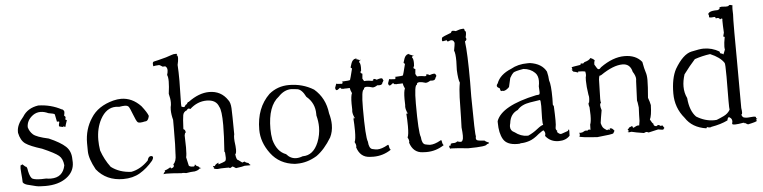

<svg xmlns="http://www.w3.org/2000/svg" viewBox="-48 -1048 5181 1304"><g transform="rotate(-5 2542.5 -395.5)"><path d="M217 14Q305 14 360 -26Q415 -66 415 -130L414 -151Q414 -206 379.5 -238.5Q345 -271 267 -305Q184 -323 161.5 -343.5Q139 -364 131 -394Q131 -442 175 -474Q198 -490 226 -490Q251 -490 279 -477Q320 -471 322 -464.5Q324 -458 332 -414L340 -415Q347 -415 348 -411Q343 -395 343 -387Q343 -380 349 -379.5Q355 -379 372 -374V-376Q372 -378 367 -379Q368 -378 377 -378Q382 -374 385 -374Q387 -374 387 -377.5Q387 -381 400 -419Q390 -421 390 -427Q390 -430 392 -433L393 -438Q393 -445 384 -451Q388 -467 388 -475Q388 -480 386 -484Q384 -488 369 -500Q376 -494 376 -493L373 -494Q301 -533 215 -535Q141 -524 107 -468Q62 -417 62 -371V-362Q73 -309 104 -287Q135 -265 216 -240Q301 -203 326.5 -181.5Q352 -160 356 -115Q340 -33 258 -33Q243 -33 225 -36L194 -35Q151 -35 134 -43Q117 -51 107 -98Q104 -129 93 -129H92Q89 -133 73 -146Q63 -140 60 -140Q60 -142 64 -147Q58 -141 58 -119Q58 -106 60 -87Q64 -45 64 -30V-25Q72 -9 108 -2Q160 13 182 13Z M747 13Q813 13 861.5 -15.5Q910 -44 952 -94Q961 -107 961 -115Q961 -126 947 -126Q930 -126 923 -98Q870 -43 806 -31Q726 -34 669 -77Q629 -130 607 -194Q601 -232 601 -266Q601 -346 634 -407Q674 -480 739 -480Q750 -480 762 -478Q785 -482 800 -482Q819 -482 826.5 -472.5Q834 -463 851 -418Q868 -373 877 -364Q882 -359 894 -359Q907 -359 928 -364H930Q950 -364 957 -399Q949 -423 913 -469Q854 -531 779 -531Q754 -531 726 -524Q619 -496 572 -420Q523 -346 523 -251Q523 -248 523.5 -196.5Q524 -145 566 -69Q632 13 747 13Z M1176 10Q1212 4 1227 4H1233Q1260 -1 1268 -12L1269 -11Q1271 -11 1275 -20L1274 -21L1280 -8Q1262 -30 1258 -30H1256Q1251 -30 1240 -44Q1238 -30 1230 -30Q1198 -30 1197 -43Q1192 -62 1185 -97Q1190 -113 1190 -164Q1190 -197 1188 -246Q1191 -264 1196 -264H1197Q1197 -284 1183 -289Q1186 -362 1190.5 -384.5Q1195 -407 1218 -415Q1223 -425 1231 -425Q1236 -425 1242 -421Q1294 -469 1358 -468.5Q1422 -468 1439 -419Q1455 -394 1455 -293Q1455 -222 1447 -113L1452 -105L1451 -108Q1453 -86 1453 -72Q1453 -52 1445.5 -47Q1438 -42 1400 -30V-42Q1381 -33 1377.5 -26.5Q1374 -20 1372 -20Q1370 -20 1369 -22H1366Q1362 -22 1362 -20Q1362 -16 1369 -8Q1367 -6 1366 -6Q1365 -6 1364 -8Q1365 -1 1391 1Q1409 -2 1449 -2H1470Q1471 2 1475 2Q1480 2 1492 -7H1493Q1497 -7 1516 6Q1567 -1 1576 -5H1614L1615 -7Q1615 -12 1599 -17Q1599 -15 1601 -15Q1603 -15 1608 -20H1609Q1609 -21 1600.5 -22Q1592 -23 1581 -30V-31Q1581 -33 1578 -33Q1574 -33 1562 -28Q1542 -42 1535 -48Q1524 -48 1519 -88Q1527 -93 1527 -120Q1527 -141 1522 -176L1521 -197Q1521 -215 1524 -224Q1523 -363 1521 -402Q1519 -441 1504 -459Q1460 -525 1379 -525Q1309 -525 1235 -470H1233Q1228 -470 1220 -455H1219Q1213 -455 1204 -439L1199 -438Q1193 -438 1183 -443Q1182 -443 1182 -461L1185 -618Q1185 -680 1182 -727Q1189 -756 1189 -773Q1189 -792 1180 -794Q1185 -798 1185 -800Q1185 -803 1176 -803L1164 -802L1165 -803Q1160 -803 1108 -785Q1037 -766 1026 -764.5Q1015 -763 1015 -749Q1015 -732 1019 -732L1021 -733Q1024 -735 1057 -737Q1060 -737 1080 -724L1100 -725L1098 -724Q1111 -716 1111 -697Q1111 -684 1105 -665Q1112 -652 1112 -620Q1112 -588 1105 -537Q1114 -503 1114 -477Q1114 -459 1110 -445L1109 -427Q1109 -395 1119 -358V-302Q1119 -171 1115 -126V-122Q1115 -74 1094 -57Q1097 -51 1097 -47Q1097 -36 1080 -31H1078Q1075 -31 1073.5 -35.5Q1072 -40 1070 -40Q1069 -40 1068 -36Q1044 -23 1038 -22Q1032 -21 1032 -18Q1032 -16 1035 -13L1030 -12H1035Q1028 -11 1021 5Q1023 2 1044 2Q1074 2 1145 8Q1148 7 1153 7Q1161 7 1176 10Z M1933 12Q2002 12 2068 -28Q2124 -68 2171 -146Q2190 -184 2190 -231Q2190 -268 2178 -310Q2166 -415 2091 -479Q2016 -525 1923 -525Q1845 -525 1787 -477Q1696 -389 1696 -240Q1696 -154 1754.5 -76Q1813 2 1917 12ZM1930 -26Q1891 -26 1863 -59Q1802 -81 1779 -164Q1772 -201 1772 -239Q1772 -395 1848 -453Q1888 -496 1937 -496Q1944 -496 1976 -492Q2008 -488 2034 -435Q2091 -388 2091 -313V-303Q2102 -262 2102 -223Q2102 -170 2082 -120Q2047 -35 1976 -35H1974Q1951 -26 1930 -26Z M2453 10Q2519 10 2574 -27Q2566 -33 2564 -50Q2563 -62 2558 -62L2554 -60Q2513 -37 2483 -37Q2473 -37 2450 -42.5Q2427 -48 2424 -95Q2410 -127 2410 -324Q2410 -452 2429 -452V-455Q2429 -467 2449 -467Q2463 -467 2489 -459Q2503 -459 2521 -471L2534 -470Q2547 -470 2552.5 -476Q2558 -482 2559 -491Q2559 -489 2560 -489Q2561 -489 2562 -493Q2563 -497 2566 -500Q2564 -501 2560 -512Q2558 -516 2550 -516Q2540 -516 2520 -509Q2510 -516 2502 -516L2497 -515L2498 -511Q2498 -504 2487 -504Q2466 -508 2448 -508L2435 -507Q2432 -509 2424 -525L2427 -558L2417 -563L2420 -560Q2415 -564 2415 -569Q2415 -574 2420 -579L2421 -600Q2421 -630 2411 -639Q2418 -654 2422 -654Q2423 -654 2424 -650L2391 -661Q2392 -663 2393 -663Q2397 -663 2403 -657Q2398 -665 2392 -665L2386 -663Q2378 -663 2369 -652.5Q2360 -642 2351 -608Q2351 -607 2355 -602V-603L2360 -600Q2342 -527 2339.5 -523Q2337 -519 2282 -517Q2288 -516 2288 -512Q2288 -508 2284 -502Q2248 -503 2245 -506H2244Q2243 -506 2234 -478Q2236 -462 2244 -462Q2250 -462 2268 -477Q2276 -469 2276 -468L2274 -469Q2285 -467 2291 -467L2298 -468H2313Q2326 -468 2333 -469Q2335 -453 2345 -433Q2336 -415 2336 -361L2337 -321Q2336 -316 2336 -310Q2336 -290 2349 -263Q2344 -260 2341 -260Q2338 -260 2338 -265L2339 -272Q2343 -216 2343 -177Q2343 -117 2334 -100Q2343 -84 2343 -73Q2343 -68 2341 -64Q2363 6 2428 9Z M2814 10Q2880 10 2935 -27Q2927 -33 2925 -50Q2924 -62 2919 -62L2915 -60Q2874 -37 2844 -37Q2834 -37 2811 -42.5Q2788 -48 2785 -95Q2771 -127 2771 -324Q2771 -452 2790 -452V-455Q2790 -467 2810 -467Q2824 -467 2850 -459Q2864 -459 2882 -471L2895 -470Q2908 -470 2913.5 -476Q2919 -482 2920 -491Q2920 -489 2921 -489Q2922 -489 2923 -493Q2924 -497 2927 -500Q2925 -501 2921 -512Q2919 -516 2911 -516Q2901 -516 2881 -509Q2871 -516 2863 -516L2858 -515L2859 -511Q2859 -504 2848 -504Q2827 -508 2809 -508L2796 -507Q2793 -509 2785 -525L2788 -558L2778 -563L2781 -560Q2776 -564 2776 -569Q2776 -574 2781 -579L2782 -600Q2782 -630 2772 -639Q2779 -654 2783 -654Q2784 -654 2785 -650L2752 -661Q2753 -663 2754 -663Q2758 -663 2764 -657Q2759 -665 2753 -665L2747 -663Q2739 -663 2730 -652.5Q2721 -642 2712 -608Q2712 -607 2716 -602V-603L2721 -600Q2703 -527 2700.5 -523Q2698 -519 2643 -517Q2649 -516 2649 -512Q2649 -508 2645 -502Q2609 -503 2606 -506H2605Q2604 -506 2595 -478Q2597 -462 2605 -462Q2611 -462 2629 -477Q2637 -469 2637 -468L2635 -469Q2646 -467 2652 -467L2659 -468H2674Q2687 -468 2694 -469Q2696 -453 2706 -433Q2697 -415 2697 -361L2698 -321Q2697 -316 2697 -310Q2697 -290 2710 -263Q2705 -260 2702 -260Q2699 -260 2699 -265L2700 -272Q2704 -216 2704 -177Q2704 -117 2695 -100Q2704 -84 2704 -73Q2704 -68 2702 -64Q2724 6 2789 9Z M3101 9Q3226 8 3227 -7Q3243 -11 3243 -15Q3243 -18 3232.5 -21.5Q3222 -25 3214 -33Q3173 -36 3164.5 -40Q3156 -44 3156 -56L3158 -69Q3152 -75 3150 -341L3151 -438Q3151 -636 3140 -716Q3151 -722 3151 -731Q3151 -737 3147 -743Q3152 -762 3152 -773Q3152 -786 3145 -787Q3144 -803 3136 -803L3127 -802Q3113 -802 3084 -791Q3072 -795 3064 -795L3057 -794Q3050 -780 3045 -780H3044Q2996 -762 2990.5 -757.5Q2985 -753 2985 -741V-738Q2985 -730 2991 -730L3018 -735V-734Q3018 -726 3025 -726Q3030 -726 3040 -731L3047 -732Q3064 -732 3068 -714L3069 -715V-712Q3069 -702 3061 -660Q3070 -641 3070 -588Q3070 -562 3068 -527Q3071 -460 3081 -440Q3073 -398 3071 -340Q3068 -170 3066 -136Q3070 -101 3070 -80Q3070 -56 3065 -50Q3063 -39 3051 -39Q3042 -39 3029 -44Q3018 -35 3006 -35H3004Q2982 -35 2982 -28Q2982 -25 2985 -21H2982Q2971 -21 2971 -14L2972 -9Q2976 2 2978 2L2979 1Q2979 0 2985 0Q3006 0 3101 9Z M3716 14Q3765 14 3792 -16L3793 -46Q3793 -59 3791 -59Q3788 -59 3783 -49L3740 -34L3734 -33Q3723 -33 3708 -50L3713 -55Q3702 -63 3702 -75L3703 -83Q3706 -92 3706 -127Q3706 -163 3703 -225L3697 -236L3698 -279Q3698 -372 3686 -403Q3685 -431 3677 -463Q3648 -519 3567 -531H3550Q3485 -531 3436 -503Q3358 -471 3337 -413Q3329 -404 3329 -397Q3329 -386 3347 -379Q3351 -358 3357 -358Q3359 -358 3361 -360Q3366 -358 3371 -358Q3388 -358 3411 -381Q3412 -382 3425 -442Q3439 -467 3449.5 -476Q3460 -485 3519 -495Q3567 -491 3597 -461Q3617 -441 3617 -405Q3617 -388 3613 -368L3615 -329Q3615 -321 3613 -315.5Q3611 -310 3590 -310Q3350 -259 3314 -157V-146Q3314 -75 3338.5 -33Q3363 9 3435 9Q3456 9 3456 7Q3456 6 3454 6H3459Q3485 6 3516 -4Q3547 -14 3584 -46Q3614 -68 3618 -68Q3629 -57 3629 -44Q3629 -37 3626 -29Q3659 14 3716 14ZM3513 -41H3505Q3462 -41 3422 -72Q3394 -84 3394 -112Q3394 -123 3398 -136Q3405 -199 3457 -221Q3485 -255 3544 -264.5Q3603 -274 3612 -275Q3618 -275 3618 -233L3616 -149Q3616 -112 3620 -105Q3607 -104 3577 -80Q3547 -56 3513 -41Z M4302 10Q4306 4 4313 4Q4319 4 4329 9Q4389 -4 4395 -6Q4415 -2 4420 -2Q4422 -2 4422 -3Q4424 -1 4427 -1Q4431 -1 4435 -10V-8L4438 -13Q4428 -27 4428 -29V-30L4411 -29Q4406 -36 4400 -36Q4393 -36 4385 -29Q4366 -31 4366 -46V-49H4365Q4360 -49 4345 -78Q4358 -102 4360 -175Q4355 -200 4345 -226Q4352 -304 4352 -347Q4352 -380 4344.5 -401Q4337 -422 4328 -472Q4288 -522 4210 -522Q4131 -522 4046 -461Q4036 -449 4030 -449Q4029 -449 4024.5 -449.5Q4020 -450 3999 -487L4009 -488Q4009 -487 4000 -484Q4005 -511 4007 -511L4008 -509Q3998 -523 3978 -529Q3970 -514 3936 -505L3926 -496H3927Q3919 -498 3915 -498Q3908 -498 3908 -493L3909 -489Q3846 -480 3846 -477Q3846 -475 3849 -471L3850 -463Q3850 -460 3849 -460Q3846 -460 3841 -467Q3854 -446 3859 -446H3861Q3866 -446 3888 -438L3887 -437L3888 -445Q3924 -445 3936 -441Q3939 -429 3939 -419Q3939 -410 3936 -402Q3935 -392 3935 -379Q3935 -340 3944 -281Q3947 -273 3947 -260Q3947 -247 3944 -230Q3939 -228 3939 -220Q3939 -211 3944 -196Q3946 -166 3946 -143Q3946 -97 3938 -79L3937 -43Q3932 -46 3927 -46Q3921 -46 3917 -40L3906 -41Q3897 -41 3893 -37Q3881 -29 3868 -29L3858 -30Q3862 -26 3862 -19Q3862 -4 3856 -4Q3855 -4 3853 -6Q3862 3 3980 10Q4086 0 4089.5 -6.5Q4093 -13 4099 -23L4102 -28L4099 -22Q4087 -41 4074 -42Q4067 -42 4067 -38Q4067 -34 4073 -27Q4065 -35 4059 -35Q4054 -35 4049 -31Q4029 -44 4028 -46Q4017 -54 4010 -83Q4013 -109 4024 -170Q4017 -191 4017 -203Q4017 -216 4024 -220Q4021 -230 4021 -246Q4023 -360 4024.5 -379.5Q4026 -399 4032 -406V-405Q4032 -404 4033 -404L4043 -408Q4129 -467 4192 -467Q4244 -467 4257 -411Q4276 -382 4276 -360Q4276 -358 4274.5 -345.5Q4273 -333 4269 -214Q4272 -209 4277 -166Q4274 -110 4274 -75Q4270 -55 4269 -44Q4267 -45 4263 -45Q4252 -45 4230 -32H4229Q4225 -32 4221 -45L4210 -40Q4206 -39 4202 -37Q4198 -35 4194 -27Q4189 -26 4189 -24Q4189 -23 4190.5 -19.5Q4192 -16 4197 -14Q4191 -7 4188 -7Q4184 -7 4183 -13Q4186 -4 4199 -4Q4205 -4 4213 -6Q4239 1 4298 10Q4299 5 4300 5Z M4722 15 4727 7Q4738 11 4746 11Q4753 11 4757 8Q4822 -3 4869 -26Q4873 -47 4881 -47Q4885 -47 4893.5 -39Q4902 -31 4902 -16L4899 -1Q4899 6 4919 6Q4937 6 4977 -1Q4983 4 4985 4L4984 -1Q4987 4 5006 13Q5069 0 5069 -7Q5069 -9 5062 -10L5073 -25Q5069 -22 5067 -22Q5064 -22 5064 -27V-30Q5064 -36 5049 -36L5034 -35Q5019 -33 5007 -33Q4995 -33 4983 -36Q4971 -39 4966 -59L4968 -58Q4973 -58 4973 -72Q4973 -83 4970 -102L4969 -433L4968 -614Q4968 -720 4970 -740L4969 -776Q4969 -800 4973 -800Q4961 -806 4954 -806Q4948 -806 4945 -801.5Q4942 -797 4925 -797Q4914 -797 4898 -799Q4881 -797 4881 -794L4883 -793V-792Q4883 -782 4867 -778Q4829 -778 4814.5 -770Q4800 -762 4800 -747L4807 -758L4806 -737Q4806 -732 4819 -732L4835 -733L4840 -734Q4849 -734 4851 -723Q4857 -725 4862 -725Q4874 -725 4879 -714Q4887 -719 4891 -719Q4895 -719 4895 -713L4894 -706Q4894 -676 4897 -622Q4893 -610 4890 -595L4891 -596Q4894 -596 4900 -592Q4892 -550 4892 -527Q4892 -514 4894 -507Q4884 -479 4878 -470Q4880 -472 4880 -474Q4880 -480 4860 -485L4856 -497Q4807 -526 4750 -526Q4724 -526 4666 -513Q4608 -500 4552 -405Q4519 -343 4519 -240Q4519 -142 4581 -69Q4626 1 4722 15ZM4779 -35Q4717 -35 4659 -71Q4617 -114 4610 -201Q4592 -238 4592 -281Q4592 -319 4606 -363Q4646 -417 4685 -460Q4738 -478 4791 -485Q4858 -457 4884 -417Q4889 -414 4889 -322L4888 -158Q4888 -105 4890 -97Q4875 -71 4846.5 -57.5Q4818 -44 4797 -36Z"/></g></svg>

Font: Xiaobo Songti 小帛宋体
Style: Regular
Weight: 400
Version: Version 1.501;March 17, 2024;FontCreator 14.0.0.2814 64-bit